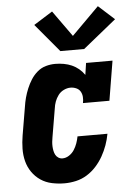

<svg xmlns="http://www.w3.org/2000/svg" viewBox="-55 -825 610 875"><g transform="rotate(-5 250.0 -387.5)"><path d="M205 8Q176 8 147.5 2Q119 -4 96 -19.5Q73 -35 57 -58Q41 -81 34 -108.5Q27 -136 27.5 -165.5Q28 -195 33 -225L55 -355Q58 -376 63.5 -396.5Q69 -417 77.5 -437.5Q86 -458 98 -477Q110 -496 127.5 -511Q145 -526 166.5 -532Q188 -538 209 -538Q229 -538 248.5 -534.5Q268 -531 285 -523.5Q302 -516 316.5 -504Q331 -492 342 -476L350 -530H471L441 -349H320Q323 -363 322 -377Q321 -391 314.5 -402Q308 -413 295.5 -418.5Q283 -424 269 -424Q254 -424 238.5 -416.5Q223 -409 213 -395.5Q203 -382 197.5 -367Q192 -352 190 -336L168 -206Q166 -195 165 -185Q164 -175 164.5 -164.5Q165 -154 167 -144Q169 -134 173.5 -125.5Q178 -117 186.5 -111.5Q195 -106 205 -106Q221 -106 235.5 -115.5Q250 -125 259 -139Q268 -153 273.5 -168.5Q279 -184 282 -200H419Q414 -173 405 -148Q396 -123 382.5 -99Q369 -75 350 -54Q331 -33 307.5 -18.5Q284 -4 257.5 2Q231 8 205 8ZM347 -594H238L130 -723L216 -777L301 -658L426 -783L499 -717Z"/></g></svg>

Font: Iosevka Slab Heavy Oblique
Style: Regular
Weight: 900
Italic angle: -9°
Monospace: yes
Designer: Belleve Invis
Foundry: Belleve Invis
Version: Version 11.1.1; ttfautohint (v1.8.3)